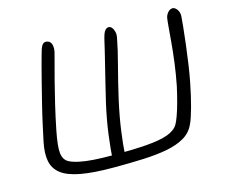

<svg xmlns="http://www.w3.org/2000/svg" viewBox="-100 -843 1152 983"><g transform="rotate(-15 475.5 -352.0)"><path d="M387 4Q280 4 213 -8.5Q146 -21 112 -47.5Q78 -74 70 -115.5Q62 -157 74 -215Q82 -253 93 -303.5Q104 -354 117.5 -408Q131 -462 143.5 -511.5Q156 -561 166 -598.5Q176 -636 181 -653Q188 -681 196 -694.5Q204 -708 217 -708Q231 -708 239 -699.5Q247 -691 249 -677Q251 -663 248 -648Q245 -635 234.5 -596.5Q224 -558 210 -504Q196 -450 181 -386.5Q166 -323 153 -258Q136 -173 140.5 -137.5Q145 -102 171 -88Q190 -78 222 -71Q254 -64 297.5 -61Q341 -58 395 -58Q506 -58 578 -63.5Q650 -69 690.5 -83.5Q731 -98 748 -125Q756 -138 766.5 -167Q777 -196 787.5 -235Q798 -274 807 -315Q819 -376 826.5 -434Q834 -492 838 -540.5Q842 -589 845 -622.5Q848 -656 850 -667Q852 -676 857.5 -685Q863 -694 871 -700Q879 -706 888 -706Q901 -706 912 -691Q923 -676 922 -655Q921 -638 917 -599Q913 -560 907 -509.5Q901 -459 893.5 -408Q886 -357 878 -316Q871 -281 864 -250Q857 -219 849.5 -192Q842 -165 835 -143.5Q828 -122 820 -106Q802 -67 764 -45Q726 -23 671 -12.5Q616 -2 544.5 1Q473 4 387 4ZM393 -34Q395 -88 405 -164.5Q415 -241 435 -329Q445 -372 456.5 -418.5Q468 -465 478.5 -508Q489 -551 497.5 -585.5Q506 -620 510 -639Q514 -656 518.5 -669Q523 -682 530.5 -689.5Q538 -697 548 -697Q557 -697 564.5 -688Q572 -679 575.5 -664Q579 -649 575 -632Q565 -577 543.5 -496Q522 -415 502 -327Q483 -242 473 -169.5Q463 -97 460 -44Z"/></g></svg>

Font: Shantell Sans Light
Style: Italic
Weight: 300
Italic angle: -11°
Designer: Stephen Nixon, Anya Danilova, Shantell Martin
Foundry: Arrow Type
Version: Version 1.008;[ac192a2d6]